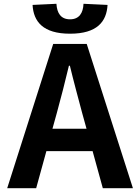

<svg xmlns="http://www.w3.org/2000/svg" viewBox="-20 -994 740 1014"><path d="M350 -816C493 -816 543 -880 548 -968L421 -974C419 -925 398 -892 350 -892C301 -892 281 -925 278 -974L152 -968C157 -880 207 -816 350 -816ZM523 0H682L438 -762H261L18 0H171L225 -196H469ZM257 -314 280 -397C302 -476 324 -564 344 -647H349C369 -564 393 -476 414 -397L437 -314Z"/></svg>

Font: Kawkab Mono
Style: Bold
Weight: 700
Monospace: yes
Designer: Abdullah Arif
Foundry: Abdullah Arif
Version: Version 1.000;PS 000.500;hotconv 1.0.88;makeotf.lib2.5.64775